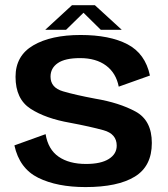

<svg xmlns="http://www.w3.org/2000/svg" viewBox="-20 -736 664 760"><path d="M318.5 4.5Q446 4.5 513.5 -36.8Q581 -78 581 -170Q581 -259.5 516.5 -294.5Q452 -329.5 356.5 -345.5Q279 -360 229.5 -374.5Q180 -389 180 -432.5Q180 -466.5 208.8 -486.2Q237.5 -506 297 -506Q360 -506 399.8 -476.5Q439.5 -447 450 -393L573.5 -437Q555 -524 484.5 -560.8Q414 -597.5 299 -597.5Q182 -597.5 111.8 -556.5Q41.5 -515.5 41.5 -432Q41.5 -344 101 -305.5Q160.5 -267 257.5 -250Q337.5 -235 389.8 -220.5Q442 -206 442 -159.5Q442 -126.5 410.8 -106.8Q379.5 -87 320.5 -87Q253.5 -87 212 -115.8Q170.5 -144.5 160.5 -205L37 -160.5Q57 -69 131.5 -32.2Q206 4.5 318.5 4.5ZM159 -618H241.5L310.5 -685.5L379 -618H462L355.5 -715.5H265Z"/></svg>

Font: Anybody UltraCondensed Thin SemiBold
Style: Regular
Weight: 600
Version: Version 1.111